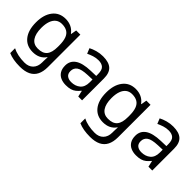

<svg xmlns="http://www.w3.org/2000/svg" viewBox="38 -1291 2275 2275"><g transform="rotate(45 1176.0 -153.0)"><path d="M275 -546Q328 -546 370.5 -526Q413 -506 443 -465H448L460 -536H530V9Q530 85 504 136.5Q478 188 425 214Q372 240 290 240Q232 240 183.5 231.5Q135 223 97 206V125Q135 145 186 156Q237 167 295 167Q364 167 403.5 126.5Q443 86 443 16V-5Q443 -17 444 -39.5Q445 -62 446 -71H442Q414 -30 372.5 -10Q331 10 276 10Q172 10 113.5 -63Q55 -136 55 -267Q55 -395 113.5 -470.5Q172 -546 275 -546ZM287 -472Q242 -472 210.5 -448Q179 -424 162.5 -378Q146 -332 146 -266Q146 -167 182.5 -114.5Q219 -62 289 -62Q330 -62 359 -72.5Q388 -83 407 -105.5Q426 -128 435 -163Q444 -198 444 -246V-267Q444 -340 427.5 -385Q411 -430 376 -451Q341 -472 287 -472Z M903 -545Q1001 -545 1048 -502Q1095 -459 1095 -365V0H1031L1014 -76H1010Q987 -47 962.5 -27.5Q938 -8 906.5 1Q875 10 830 10Q782 10 743.5 -7Q705 -24 683 -59.5Q661 -95 661 -149Q661 -229 724 -272.5Q787 -316 918 -320L1009 -323V-355Q1009 -422 980 -448Q951 -474 898 -474Q856 -474 818 -461.5Q780 -449 747 -433L720 -499Q755 -518 803 -531.5Q851 -545 903 -545ZM929 -259Q829 -255 790.5 -227Q752 -199 752 -148Q752 -103 779.5 -82Q807 -61 850 -61Q918 -61 963 -98.5Q1008 -136 1008 -214V-262Z M1451 -546Q1504 -546 1546.5 -526Q1589 -506 1619 -465H1624L1636 -536H1706V9Q1706 85 1680 136.5Q1654 188 1601 214Q1548 240 1466 240Q1408 240 1359.5 231.5Q1311 223 1273 206V125Q1311 145 1362 156Q1413 167 1471 167Q1540 167 1579.5 126.5Q1619 86 1619 16V-5Q1619 -17 1620 -39.5Q1621 -62 1622 -71H1618Q1590 -30 1548.5 -10Q1507 10 1452 10Q1348 10 1289.5 -63Q1231 -136 1231 -267Q1231 -395 1289.5 -470.5Q1348 -546 1451 -546ZM1463 -472Q1418 -472 1386.5 -448Q1355 -424 1338.5 -378Q1322 -332 1322 -266Q1322 -167 1358.5 -114.5Q1395 -62 1465 -62Q1506 -62 1535 -72.5Q1564 -83 1583 -105.5Q1602 -128 1611 -163Q1620 -198 1620 -246V-267Q1620 -340 1603.5 -385Q1587 -430 1552 -451Q1517 -472 1463 -472Z M2079 -545Q2177 -545 2224 -502Q2271 -459 2271 -365V0H2207L2190 -76H2186Q2163 -47 2138.5 -27.5Q2114 -8 2082.5 1Q2051 10 2006 10Q1958 10 1919.5 -7Q1881 -24 1859 -59.5Q1837 -95 1837 -149Q1837 -229 1900 -272.5Q1963 -316 2094 -320L2185 -323V-355Q2185 -422 2156 -448Q2127 -474 2074 -474Q2032 -474 1994 -461.5Q1956 -449 1923 -433L1896 -499Q1931 -518 1979 -531.5Q2027 -545 2079 -545ZM2105 -259Q2005 -255 1966.5 -227Q1928 -199 1928 -148Q1928 -103 1955.5 -82Q1983 -61 2026 -61Q2094 -61 2139 -98.5Q2184 -136 2184 -214V-262Z"/></g></svg>

Font: lmalayalam85
Style: Book
Weight: 400
Designer: Jelle Bosma - Monotype Design Team
Foundry: Monotype Imaging Inc.
Version: Version 2.003